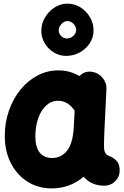

<svg xmlns="http://www.w3.org/2000/svg" viewBox="-20 -959 679 1055"><path d="M553.7 61.5Q482.4 61.5 439.5 12.2Q363.8 76.2 264.2 76.2Q189.9 76.2 131.6 39.6Q73.2 2.9 39.8 -62.3Q6.3 -127.4 6.3 -211.9Q6.3 -285.6 29.1 -350.8Q51.8 -416 92 -465.8Q132.3 -515.6 185.8 -543.9Q239.3 -572.3 301.3 -572.3Q363.8 -572.3 417 -541Q444.3 -570.3 485.4 -564.5Q520 -559.6 543.5 -531.5Q566.9 -503.4 564.9 -470.2L553.7 -241.7Q553.2 -228 552.5 -208.3Q551.8 -188.5 551.5 -170.7Q551.3 -152.8 551.8 -143.6Q552.7 -129.9 558.1 -118.9Q563.5 -107.9 581.5 -101.1Q601.6 -93.8 619.6 -76.2Q637.7 -58.6 637.7 -22Q637.7 12.2 613 36.9Q588.4 61.5 553.7 61.5ZM266.6 -90.8Q316.9 -90.8 348.9 -131.6Q380.9 -172.4 385.7 -263.7Q385.7 -264.2 385.7 -265.1L390.1 -351.1Q352.5 -405.3 299.3 -405.3Q262.2 -405.3 233.9 -379.4Q205.6 -353.5 189.9 -309.1Q174.3 -264.6 174.3 -209.5Q174.3 -150.4 198.2 -120.6Q222.2 -90.8 266.6 -90.8ZM494.1 -792.5Q494.1 -753.4 473.1 -721.4Q452.1 -689.5 417.7 -670.7Q383.3 -651.9 343.3 -651.9Q306.6 -651.9 275.6 -670.9Q244.6 -689.9 225.8 -721.2Q207 -752.4 207 -789.1Q207 -828.6 227.1 -862.8Q247.1 -897 279.8 -918Q312.5 -939 350.1 -939Q390.6 -939 423.1 -918Q455.6 -897 474.9 -863.5Q494.1 -830.1 494.1 -792.5ZM398.4 -793.9Q398.4 -812.5 384 -827.9Q369.6 -843.3 350.1 -843.3Q333.5 -843.3 318.1 -827.6Q302.7 -812 302.7 -792Q302.7 -774.4 316.2 -761Q329.6 -747.6 346.2 -747.6Q367.7 -747.6 383.1 -762Q398.4 -776.4 398.4 -793.9Z"/></svg>

Font: Mikhak Black
Style: Regular
Weight: 900
Designer: Amin Abedi
Version: Version 3.3